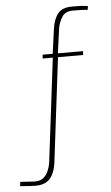

<svg xmlns="http://www.w3.org/2000/svg" viewBox="-156 -666 493 851"><g transform="rotate(-5 90.5 -240.5)"><path d="M-33 148Q-46 148 -60.5 147Q-75 146 -86 145Q-97 144 -101 144L-99 125L-35 129Q-10 129 4 117.5Q18 106 25.5 88.5Q33 71 36 54L93 -411H48L49 -428H94L109 -538Q115 -581 134.5 -605Q154 -629 196 -629Q206 -629 216.5 -629Q227 -629 236.5 -628.5Q246 -628 254 -627Q262 -626 268 -625L265 -608Q258 -610 239.5 -610.5Q221 -611 199 -611Q165 -611 150.5 -587Q136 -563 132 -537L117 -428H229L228 -411H116L59 56Q53 99 32 123.5Q11 148 -33 148Z"/></g></svg>

Font: Alumni Sans Thin
Style: Regular
Weight: 100
Designer: Robert E. Leuschke
Foundry: Robert E. Leuschke
Version: Version 1.018